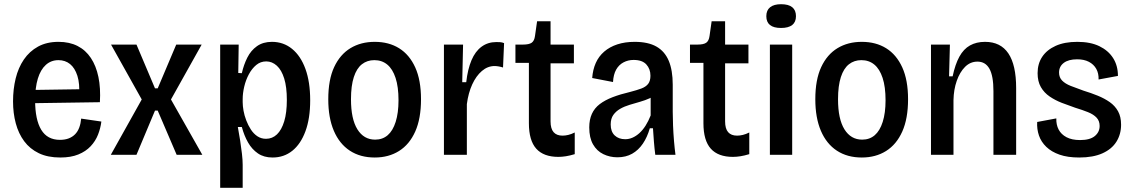

<svg xmlns="http://www.w3.org/2000/svg" viewBox="-20 -736 5385 913"><path d="M267 13Q207 13 164.5 -7.5Q122 -28 95 -64.5Q68 -101 55 -149.5Q42 -198 42 -254Q42 -312 54.5 -363Q67 -414 93.5 -453Q120 -492 161 -514.5Q202 -537 258 -537Q310 -537 348.5 -517.5Q387 -498 412 -460.5Q437 -423 448 -370Q459 -317 455 -250L116 -245V-308L384 -312L356 -281Q360 -338 348 -375.5Q336 -413 313 -431.5Q290 -450 258 -450Q223 -450 198 -427.5Q173 -405 160 -362.5Q147 -320 147 -258Q147 -167 176 -119Q205 -71 265 -71Q289 -71 307 -78Q325 -85 337.5 -98Q350 -111 357 -130Q364 -149 366 -172L462 -158Q458 -126 446 -95.5Q434 -65 411 -40.5Q388 -16 352.5 -1.5Q317 13 267 13Z M507 0 654 -263 508 -524H629L717 -316H730L818 -524H939L793 -263L942 0H820L730 -210H717L629 0Z M1027 157V-255V-524H1115L1113 -389L1130 -388Q1139 -428 1156 -462Q1173 -496 1202 -516.5Q1231 -537 1273 -537Q1328 -537 1369 -503.5Q1410 -470 1432.5 -408Q1455 -346 1455 -259Q1455 -173 1432.5 -112Q1410 -51 1370 -19Q1330 13 1276 13Q1235 13 1206.5 -6.5Q1178 -26 1159.5 -58.5Q1141 -91 1130 -132H1111Q1117 -100 1122 -67.5Q1127 -35 1130.5 -5Q1134 25 1134 48V157ZM1245 -76Q1275 -76 1297 -97Q1319 -118 1331.5 -159Q1344 -200 1344 -261Q1344 -322 1331.5 -362.5Q1319 -403 1296.5 -423.5Q1274 -444 1246 -444Q1219 -444 1198.5 -427Q1178 -410 1163.5 -383Q1149 -356 1141.5 -324.5Q1134 -293 1134 -264V-250Q1134 -232 1138 -209.5Q1142 -187 1151 -163.5Q1160 -140 1173 -120Q1186 -100 1204 -88Q1222 -76 1245 -76Z M1762 13Q1693 13 1643.5 -19.5Q1594 -52 1567.5 -114Q1541 -176 1541 -264Q1541 -357 1569 -417Q1597 -477 1646.5 -507Q1696 -537 1762 -537Q1829 -537 1878 -506.5Q1927 -476 1954.5 -415.5Q1982 -355 1982 -264Q1982 -172 1954.5 -110.5Q1927 -49 1877.5 -18Q1828 13 1762 13ZM1764 -72Q1799 -72 1823.5 -93Q1848 -114 1861.5 -156.5Q1875 -199 1875 -259Q1875 -323 1861 -365.5Q1847 -408 1821.5 -429Q1796 -450 1760 -450Q1726 -450 1701 -430.5Q1676 -411 1662.5 -369.5Q1649 -328 1649 -264Q1649 -170 1679.5 -121Q1710 -72 1764 -72Z M2091 0V-296V-524H2182L2178 -345H2197Q2204 -407 2222 -449.5Q2240 -492 2270 -514Q2300 -536 2340 -536Q2349 -536 2358 -535.5Q2367 -535 2377 -531L2372 -415Q2363 -418 2352 -420Q2341 -422 2332 -422Q2299 -422 2271.5 -398.5Q2244 -375 2225.5 -334.5Q2207 -294 2200 -241V0Z M2635 10Q2565 10 2530 -29Q2495 -68 2495 -150V-437H2431V-524H2467Q2496 -524 2508.5 -533Q2521 -542 2524 -565L2534 -635H2598V-524H2709V-435H2598V-159Q2598 -124 2612.5 -107.5Q2627 -91 2655 -91Q2668 -91 2682.5 -94.5Q2697 -98 2713 -106V-3Q2690 4 2671 7Q2652 10 2635 10Z M2916 12Q2880 12 2849 -3Q2818 -18 2800 -49.5Q2782 -81 2782 -130Q2782 -167 2794.5 -194.5Q2807 -222 2832 -241Q2857 -260 2893.5 -274Q2930 -288 2977 -299Q3008 -307 3029.5 -315Q3051 -323 3062 -337Q3073 -351 3073 -376Q3073 -408 3053.5 -429.5Q3034 -451 2993 -451Q2967 -451 2945 -439.5Q2923 -428 2910 -405Q2897 -382 2895 -346L2796 -365Q2799 -405 2813 -436.5Q2827 -468 2853 -490.5Q2879 -513 2915.5 -525Q2952 -537 2998 -537Q3062 -537 3101.5 -514.5Q3141 -492 3160 -447Q3179 -402 3179 -333V-204Q3179 -175 3180.5 -138.5Q3182 -102 3185 -66Q3188 -30 3192 0H3096Q3092 -31 3089.5 -62.5Q3087 -94 3085 -126H3070Q3058 -84 3037 -53Q3016 -22 2986 -5Q2956 12 2916 12ZM2953 -74Q2971 -74 2988 -81.5Q3005 -89 3020.5 -103Q3036 -117 3049.5 -138Q3063 -159 3074 -187V-293L3102 -294Q3090 -278 3069 -268.5Q3048 -259 3023.5 -252Q2999 -245 2974 -237.5Q2949 -230 2929 -218.5Q2909 -207 2896.5 -189.5Q2884 -172 2884 -144Q2884 -110 2903 -92Q2922 -74 2953 -74Z M3465 10Q3395 10 3360 -29Q3325 -68 3325 -150V-437H3261V-524H3297Q3326 -524 3338.5 -533Q3351 -542 3354 -565L3364 -635H3428V-524H3539V-435H3428V-159Q3428 -124 3442.5 -107.5Q3457 -91 3485 -91Q3498 -91 3512.5 -94.5Q3527 -98 3543 -106V-3Q3520 4 3501 7Q3482 10 3465 10Z M3641 0V-524H3747V0ZM3694 -603Q3659 -603 3641.5 -617Q3624 -631 3624 -659Q3624 -687 3642 -701.5Q3660 -716 3694 -716Q3730 -716 3747.5 -701.5Q3765 -687 3765 -659Q3765 -631 3747 -617Q3729 -603 3694 -603Z M4078 13Q4009 13 3959.5 -19.5Q3910 -52 3883.5 -114Q3857 -176 3857 -264Q3857 -357 3885 -417Q3913 -477 3962.5 -507Q4012 -537 4078 -537Q4145 -537 4194 -506.5Q4243 -476 4270.5 -415.5Q4298 -355 4298 -264Q4298 -172 4270.5 -110.5Q4243 -49 4193.5 -18Q4144 13 4078 13ZM4080 -72Q4115 -72 4139.5 -93Q4164 -114 4177.5 -156.5Q4191 -199 4191 -259Q4191 -323 4177 -365.5Q4163 -408 4137.5 -429Q4112 -450 4076 -450Q4042 -450 4017 -430.5Q3992 -411 3978.5 -369.5Q3965 -328 3965 -264Q3965 -170 3995.5 -121Q4026 -72 4080 -72Z M4407 0V-336V-524H4497L4493 -373H4510Q4522 -430 4542 -466.5Q4562 -503 4592.5 -520Q4623 -537 4664 -537Q4738 -537 4775 -482Q4812 -427 4812 -317V0H4704V-303Q4704 -375 4685 -409Q4666 -443 4628 -443Q4594 -443 4569 -418Q4544 -393 4529.5 -351.5Q4515 -310 4514 -260V0Z M5112 13Q5057 13 5018.5 -0.5Q4980 -14 4955.5 -37.5Q4931 -61 4920.5 -91.5Q4910 -122 4912 -156L5003 -173Q5002 -143 5014 -120Q5026 -97 5051.5 -83.5Q5077 -70 5116 -70Q5163 -70 5186 -89Q5209 -108 5209 -137Q5209 -161 5194.5 -176.5Q5180 -192 5154 -202.5Q5128 -213 5092 -224Q5060 -235 5029 -247Q4998 -259 4971.5 -277Q4945 -295 4929.5 -322Q4914 -349 4914 -388Q4914 -433 4936 -466Q4958 -499 5000 -518Q5042 -537 5103 -537Q5165 -537 5207.5 -516.5Q5250 -496 5273 -460Q5296 -424 5296 -375L5204 -358Q5205 -387 5193 -408.5Q5181 -430 5158 -442Q5135 -454 5102 -454Q5061 -454 5038.5 -437Q5016 -420 5016 -391Q5016 -368 5030.5 -353Q5045 -338 5071.5 -327.5Q5098 -317 5132 -305Q5168 -294 5200 -281Q5232 -268 5257 -250.5Q5282 -233 5296.5 -207Q5311 -181 5311 -143Q5311 -98 5289 -62.5Q5267 -27 5222.5 -7Q5178 13 5112 13Z"/></svg>

Font: Bricolage Grotesque SemiCondensed Medium
Style: Regular
Weight: 500
Width: 4
Designer: Mathieu Triay
Foundry: Atelier Triay
Version: Version 1.001;gftools[0.9.33.dev8+g029e19f]